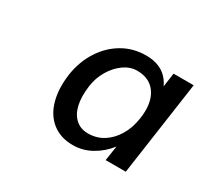

<svg xmlns="http://www.w3.org/2000/svg" viewBox="-81 -833 589 554"><g transform="rotate(30 213.5 -556.0)"><path d="M211 -391Q170 -391 142.5 -412.5Q115 -434 104 -472.5Q93 -511 100 -562Q107 -608 130 -644Q153 -680 188 -700.5Q223 -721 266 -721Q318 -721 343.5 -686Q369 -651 363 -592L349 -638L360 -715H427L382 -401H315L326 -474L350 -504Q342 -476 322 -450Q302 -424 273 -407.5Q244 -391 211 -391ZM232 -442Q260 -442 282.5 -456Q305 -470 320.5 -495.5Q336 -521 341 -555Q349 -608 328.5 -639Q308 -670 265 -670Q242 -670 221 -655Q200 -640 185.5 -615.5Q171 -591 167 -562Q162 -525 168 -498.5Q174 -472 190.5 -457Q207 -442 232 -442Z"/></g></svg>

Font: Lexend Light
Style: Italic
Weight: 300
Italic angle: -8.13011°
Designer: Bonnie Shaver-Troup, Thomas Jockin
Foundry: Lexend
Version: Version 1.007